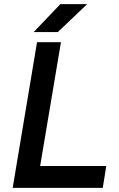

<svg xmlns="http://www.w3.org/2000/svg" viewBox="-20 -903 570 923"><path d="M158 -700H273L173 -105H491L474 0H41ZM270 -883H399L258 -749H142Z"/></svg>

Font: Oak Sans Semibold
Style: Italic
Weight: 600
Italic angle: -9.49998°
Foundry: Erik Kennedy, Walven
Version: Version 1.000